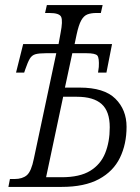

<svg xmlns="http://www.w3.org/2000/svg" viewBox="-20 -734 549 754"><path d="M13 0 19 -31H37Q68 -31 85.5 -46Q103 -61 113 -111L201 -525H160Q133 -525 119 -521Q105 -517 97 -503.5Q89 -490 79 -461L75 -449H43L71 -561H210L218 -605Q227 -651 220.5 -667Q214 -683 174 -683H157L164 -714H383L376 -683H359Q338 -683 323.5 -677.5Q309 -672 299 -654Q289 -636 281 -599L273 -561H420L398 -449H365L368 -471Q370 -506 362.5 -515.5Q355 -525 319 -525H264L235 -390H293Q389 -390 433 -346.5Q477 -303 477 -236Q477 -168 451 -114.5Q425 -61 368.5 -30.5Q312 0 222 0ZM222 -38Q293 -38 334 -63Q375 -88 393 -132.5Q411 -177 411 -234Q411 -297 379 -325.5Q347 -354 282 -354H228L161 -38Z"/></svg>

Font: Noto Serif ExtraCondensed Light
Style: Italic
Weight: 300
Width: 2
Italic angle: -12°
Designer: Monotype Design Team
Foundry: Monotype Imaging Inc.
Version: Version 2.014; ttfautohint (v1.8.4.7-5d5b)